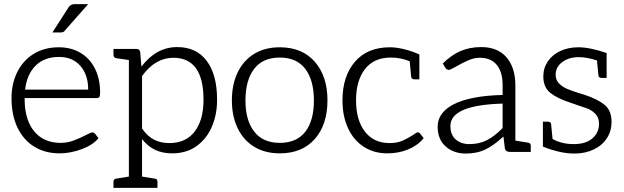

<svg xmlns="http://www.w3.org/2000/svg" viewBox="-20 -739 3035 934"><path d="M36 -261Q36 -332 64 -388.5Q92 -445 144 -477Q196 -509 266 -509Q326 -509 371.5 -482Q417 -455 442 -405Q467 -355 467 -288Q467 -273 463.5 -267.5Q460 -262 450 -262H100V-245Q103 -150 149 -97Q195 -44 275 -44Q306 -44 335.5 -54.5Q365 -65 400 -83Q422 -94 427 -95Q436 -95 442 -89L459 -67Q433 -34 378 -13.5Q323 7 270 7Q199 7 146 -26Q93 -59 64.5 -119.5Q36 -180 36 -261ZM409 -303Q409 -375 371 -418.5Q333 -462 267 -462Q196 -462 153.5 -420Q111 -378 102 -303ZM312 -701Q318 -711 325.5 -715Q333 -719 346 -719H409L297 -592Q292 -585 287 -583Q282 -581 273 -581H235Z M1036 -254Q1036 -180 1010 -121Q984 -62 935 -27.5Q886 7 818 7Q770 7 734.5 -10Q699 -27 671 -62V120L733 130Q746 131 746 145V175H532V145Q532 132 545 130L607 120V-447L545 -456Q532 -459 532 -472V-501H644Q659 -501 662 -486L668 -415Q740 -510 842 -510Q935 -510 985.5 -443Q1036 -376 1036 -254ZM970 -254Q970 -458 823 -458Q735 -458 671 -369V-114Q697 -76 729.5 -59.5Q762 -43 804 -43Q884 -43 927 -99Q970 -155 970 -254Z M1573 -251Q1573 -133 1511.5 -63Q1450 7 1341 7Q1269 7 1216.5 -25Q1164 -57 1136 -115.5Q1108 -174 1108 -251Q1108 -328 1136 -386.5Q1164 -445 1216.5 -477Q1269 -509 1341 -509Q1450 -509 1511.5 -438.5Q1573 -368 1573 -251ZM1507 -250Q1507 -349 1465 -404Q1423 -459 1341 -459Q1258 -459 1216 -403.5Q1174 -348 1174 -250Q1174 -154 1216.5 -99Q1259 -44 1341 -44Q1423 -44 1465 -98Q1507 -152 1507 -250Z M2041 -67Q2013 -32 1966.5 -12.5Q1920 7 1864 7Q1799 7 1749.5 -25Q1700 -57 1673 -115.5Q1646 -174 1646 -251Q1646 -368 1706.5 -438.5Q1767 -509 1877 -509Q1908 -509 1946.5 -499.5Q1985 -490 2020 -474V-353H1996Q1982 -353 1980 -366L1973 -441Q1929 -459 1881 -459Q1799 -459 1755.5 -403Q1712 -347 1712 -251Q1712 -155 1755 -99Q1798 -43 1875 -43Q1912 -43 1938 -54.5Q1964 -66 1992 -84Q1995 -87 2009 -95H2012Q2020 -95 2023 -90Z M2549 -45Q2562 -44 2562 -29V0H2460Q2440 0 2436 -17L2429 -75Q2384 -33 2342.5 -12.5Q2301 8 2246 8Q2187 8 2148 -26.5Q2109 -61 2109 -123Q2109 -155 2127 -182Q2145 -209 2182 -229Q2263 -273 2425 -277V-324Q2425 -389 2396.5 -423.5Q2368 -458 2314 -458Q2287 -458 2259 -446Q2231 -434 2198 -415Q2191 -411 2183 -407Q2175 -403 2167 -399H2164Q2153 -399 2146 -410L2134 -430Q2175 -471 2220 -490.5Q2265 -510 2321 -510Q2401 -510 2444 -460Q2487 -410 2487 -324V-55ZM2425 -235Q2171 -228 2171 -126Q2171 -83 2197 -60.5Q2223 -38 2263 -38Q2312 -38 2349.5 -57.5Q2387 -77 2425 -116Z M2955 -146Q2955 -102 2932.5 -67Q2910 -32 2868.5 -12Q2827 8 2774 8Q2736 8 2695 -2Q2654 -12 2621 -26V-147H2646Q2653 -147 2657 -143.5Q2661 -140 2661 -134L2668 -63Q2712 -38 2771 -38Q2830 -38 2862 -66Q2894 -94 2894 -137Q2894 -167 2876.5 -185Q2859 -203 2837.5 -211Q2816 -219 2759 -238Q2693 -259 2658 -286.5Q2623 -314 2623 -367Q2623 -408 2645 -440.5Q2667 -473 2706 -491Q2745 -509 2793 -509Q2850 -509 2931 -481V-360H2906Q2899 -360 2895 -363.5Q2891 -367 2891 -373L2884 -445Q2834 -461 2796 -461Q2747 -461 2715 -437Q2683 -413 2683 -376Q2683 -350 2699 -333.5Q2715 -317 2738 -307Q2761 -297 2800 -285L2820 -279Q2885 -258 2920 -230Q2955 -202 2955 -146Z"/></svg>

Font: Aleo Light
Style: Regular
Weight: 300
Designer: Alessio Laiso
Foundry: Alessio Laiso
Version: Version 2.000